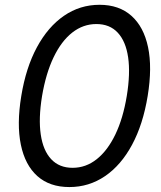

<svg xmlns="http://www.w3.org/2000/svg" viewBox="-20 -758 661 789"><path d="M265.1 10.7Q184.1 10.7 133.5 -34.4Q83 -79.6 65.7 -163.3Q48.3 -247.1 67.4 -363.3Q86.4 -480 131.8 -564Q177.2 -647.9 242.9 -693.1Q308.6 -738.3 389.2 -738.3Q469.2 -738.3 520 -693.1Q570.8 -647.9 588.4 -564.2Q606 -480.5 586.9 -363.8Q567.9 -247.1 522.7 -163.1Q477.5 -79.1 411.6 -34.2Q345.7 10.7 265.1 10.7ZM278.3 -68.4Q333 -68.4 377.7 -104Q422.4 -139.6 454.1 -205.6Q485.8 -271.5 501 -363.8Q516.1 -456.1 506.6 -522Q497.1 -587.9 464.1 -623.5Q431.2 -659.2 376 -659.2Q321.8 -659.2 277.1 -624.3Q232.4 -589.4 200.4 -522.9Q168.5 -456.5 152.8 -363.3Q137.7 -271 147.5 -205.1Q157.2 -139.2 190.4 -103.8Q223.6 -68.4 278.3 -68.4Z"/></svg>

Font: Inter 24pt
Style: Italic
Weight: 400
Italic angle: -9.3988°
Designer: Rasmus Andersson
Foundry: rsms
Version: Version 4.001;git-66647c0bb